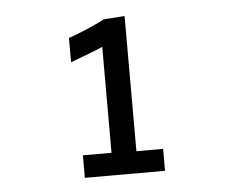

<svg xmlns="http://www.w3.org/2000/svg" viewBox="-38 -747 591 489"><g transform="rotate(-5 257.5 -503.0)"><path d="M365.2 -301.8V-357.9H296.9V-703.6L243.2 -699.7C237.8 -696.3 223.1 -689.5 199.7 -679.2C176.8 -669.4 160.2 -663.1 150.9 -660.2V-598.1C198.2 -615.7 226.1 -626.5 233.4 -630.4V-359.4H160.2V-301.8Z"/></g></svg>

Font: Ride
Style: Regular
Weight: 400
Version: Version 3.000